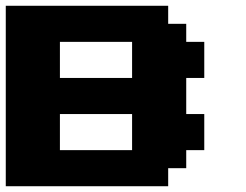

<svg xmlns="http://www.w3.org/2000/svg" viewBox="-20 -645 852 665"><path d="M0 0H562.5V-62.5H625V-125H687.5V-250H625V-375H687.5V-500H625V-562.5H562.5V-625H0ZM437.5 -125H187.5V-250H437.5ZM437.5 -375H187.5V-500H437.5Z"/></svg>

Font: Faithful 32x
Style: Semibold
Weight: 400
Foundry: Faithful Resource Pack
Version: Version 1.0; January 27, 2023